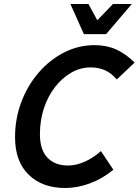

<svg xmlns="http://www.w3.org/2000/svg" viewBox="-20 -926 691 957"><path d="M55 -242Q55 -335 86.5 -418Q118 -501 173 -564.5Q228 -628 299.5 -664.5Q371 -701 452 -701Q511 -701 559 -679.5Q607 -658 651 -614L562 -530Q537 -560 505 -575Q473 -590 431 -590Q381 -590 335.5 -564Q290 -538 254.5 -492.5Q219 -447 199 -386.5Q179 -326 179 -257Q179 -179 216.5 -140Q254 -101 319 -101Q361 -101 404.5 -121Q448 -141 483 -173L545 -80Q492 -36 429.5 -12.5Q367 11 304 11Q191 11 123 -55Q55 -121 55 -242ZM331 -906H421L465 -825L543 -906H637L509 -756H398Z"/></svg>

Font: Radio Canada Medium
Style: Italic
Weight: 500
Italic angle: -12°
Designer: Charles Daoud, Etienne Aubert Bonn, Alexandre Saumier Demers, Jacques Le Bailly
Foundry: Radio-Canada
Version: Version 2.104; ttfautohint (v1.8.4.7-5d5b);gftools[0.9.28.de